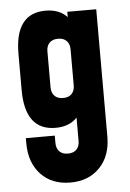

<svg xmlns="http://www.w3.org/2000/svg" viewBox="-53 -603 559 826"><g transform="rotate(-5 226.0 -190.0)"><path d="M268 -550H393V0Q393 83 345 133Q297 183 218 183Q138 183 90.5 132.5Q43 82 43 -2V-24H168V8Q168 31 181 44.5Q194 58 218 58Q242 58 255 44.5Q268 31 268 8V-93Q234 -57 175 -57Q43 -57 43 -232V-388Q43 -563 175 -563Q234 -563 268 -527ZM268 -232V-388Q268 -411 255 -424.5Q242 -438 218 -438Q194 -438 181 -424.5Q168 -411 168 -388V-232Q168 -209 181 -195.5Q194 -182 218 -182Q242 -182 255 -195.5Q268 -209 268 -232Z"/></g></svg>

Font: Mohave Bold
Style: Regular
Weight: 700
Designer: Gumpita Rahayu
Foundry: Tokotype
Version: Version 2.002;PS 002.002;hotconv 1.0.88;makeotf.lib2.5.64775